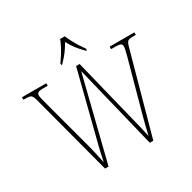

<svg xmlns="http://www.w3.org/2000/svg" viewBox="-198 -1129 1327 1327"><g transform="rotate(-30 466.0 -465.5)"><path d="M98 -646Q89 -679 78 -686.5Q67 -694 33 -694H18V-714H212V-694H180Q143 -694 134 -687Q125 -680 125 -666Q125 -656 129.5 -639Q134 -622 141 -594L249 -191Q257 -160 262 -137.5Q267 -115 272 -93.5Q277 -72 283 -42Q292 -84 299 -117Q306 -150 317 -190L450 -714H478L603 -209Q615 -161 624.5 -121.5Q634 -82 642 -45Q649 -76 660 -120.5Q671 -165 683 -208L789 -594Q796 -622 800 -639Q804 -656 804 -666Q804 -680 795.5 -687Q787 -694 749 -694H718V-714H915V-694H896Q874 -694 862.5 -691Q851 -688 844.5 -678Q838 -668 832 -645L654 0H626L463 -666L297 0H269ZM365 -784Q379 -803 395.5 -829Q412 -855 426 -882Q440 -909 448 -931H485Q494 -909 508 -882Q522 -855 538.5 -829Q555 -803 569 -784V-771H562Q528 -805 507.5 -832Q487 -859 467 -896Q446 -859 425.5 -832Q405 -805 372 -771H365Z"/></g></svg>

Font: Noto Serif Lao SemiCondensed Thin
Style: Regular
Weight: 100
Width: 4
Designer: Monotype Design Team
Foundry: Monotype Imaging Inc.
Version: Version 2.003; ttfautohint (v1.8.4.7-5d5b)